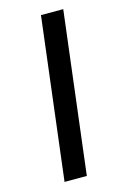

<svg xmlns="http://www.w3.org/2000/svg" viewBox="-109 -740 511 791"><g transform="rotate(-15 147.0 -344.5)"><path d="M65 0 149 -689H244L160 0Z"/></g></svg>

Font: Yekcdsyqcyvpieeyorgstswgcgt
Style: Regular
Weight: 400
Italic angle: -8°
Designer: Carrois Corporate & Edenspiekermann
Foundry: Carrois Corporate GbR & Edenspiekermann AG
Version: Version 2.001